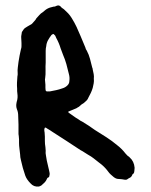

<svg xmlns="http://www.w3.org/2000/svg" viewBox="-20 -666 555 706"><path d="M123 20Q104 22 92 8Q86 2 81 -5Q76 -12 73 -20Q68 -34 64 -48.5Q60 -63 57 -77Q54 -88 54 -98Q53 -109 51.5 -119.5Q50 -130 50 -141Q50 -147 50 -153.5Q50 -160 49 -166Q48 -170 48 -173Q48 -176 48 -180Q48 -194 48 -208.5Q48 -223 47 -237Q47 -245 46 -251.5Q45 -258 42 -265Q38 -276 41 -289Q41 -292 42 -293Q44 -300 44.5 -307Q45 -314 44 -321Q43 -326 43 -331Q43 -336 43 -340Q42 -351 42.5 -362.5Q43 -374 44 -385Q45 -388 45 -391Q45 -394 45 -397Q44 -408 45.5 -418Q47 -428 48 -438Q50 -450 52 -461.5Q54 -473 57 -485Q59 -490 59 -496Q59 -502 59 -508Q59 -513 58.5 -518Q58 -523 58 -527Q58 -530 58 -533Q58 -536 59 -539Q60 -542 60 -545Q60 -548 61 -549Q64 -553 66 -556.5Q68 -560 72 -563Q77 -566 81.5 -569Q86 -572 90 -574Q95 -576 98 -579Q102 -584 106.5 -588.5Q111 -593 114 -599Q119 -604 124.5 -610.5Q130 -617 137 -621Q139 -622 143 -626Q155 -637 171 -640Q174 -641 176.5 -641.5Q179 -642 182 -642L189 -645Q197 -648 203 -642Q205 -639 208.5 -636.5Q212 -634 215 -632Q223 -625 230.5 -617Q238 -609 244 -599Q254 -583 261.5 -567Q269 -551 276 -534L294 -491Q295 -485 299 -480Q307 -465 311 -449.5Q315 -434 319 -418Q320 -416 320.5 -414Q321 -412 321 -410Q323 -402 324.5 -393.5Q326 -385 325 -377Q326 -368 324.5 -359.5Q323 -351 321 -343Q318 -333 314 -324.5Q310 -316 305 -307Q303 -301 298 -296Q293 -291 288 -287Q280 -283 272 -275Q270 -273 267.5 -272Q265 -271 263 -269Q256 -266 248 -262.5Q240 -259 232 -256Q231 -256 231 -254.5Q231 -253 232 -252L259 -233Q264 -230 268 -227.5Q272 -225 276 -222L282 -219Q294 -212 306 -204Q318 -196 329 -188Q350 -175 371 -161.5Q392 -148 411 -132Q428 -119 441 -102Q444 -99 447 -95.5Q450 -92 454 -90L457 -87Q473 -73 475 -49Q475 -46 474.5 -43Q474 -40 474 -37Q474 -31 470 -27Q466 -25 466 -22Q463 -15 457.5 -12.5Q452 -10 447 -6Q445 -5 440 -5Q434 -6 427.5 -7Q421 -8 415 -8Q407 -8 398 -15Q392 -20 387 -24.5Q382 -29 377 -36Q364 -54 343 -69Q333 -77 324 -84Q315 -91 304 -97Q297 -101 290.5 -105.5Q284 -110 276 -114Q251 -131 225 -147.5Q199 -164 173 -181Q169 -184 164 -187Q159 -190 154 -193Q152 -195 148 -197Q144 -197 144 -194Q144 -193 143.5 -192.5Q143 -192 143 -191Q143 -188 143 -185Q143 -182 144 -179Q145 -171 145 -163.5Q145 -156 145 -148Q145 -142 145.5 -136.5Q146 -131 147 -125Q147 -122 147.5 -118.5Q148 -115 148 -112Q147 -103 149 -94Q151 -85 152 -76L158 -50Q159 -46 160 -41.5Q161 -37 162 -32Q163 -28 162.5 -24.5Q162 -21 161 -17Q161 -16 159 -14Q154 -13 152 -7Q149 0 143.5 5.5Q138 11 132 16Q131 17 128 18Q125 19 123 20ZM162 -330H164Q175 -332 186.5 -334.5Q198 -337 209 -341Q220 -344 228 -352Q235 -359 235 -368Q236 -375 235.5 -381.5Q235 -388 233 -395Q229 -413 224 -430.5Q219 -448 212 -464L203 -488Q200 -498 196 -507.5Q192 -517 187 -526Q186 -528 185 -530.5Q184 -533 183 -535L179 -539Q176 -543 172 -539Q171 -539 169 -537Q162 -528 156.5 -518Q151 -508 150 -496Q149 -492 148.5 -488Q148 -484 148 -479V-436Q147 -422 147.5 -407Q148 -392 146 -378Q145 -375 145.5 -372Q146 -369 146 -366Q147 -360 147 -354.5Q147 -349 147 -343Q147 -333 149.5 -331Q152 -329 162 -330Z"/></svg>

Font: Lacquer
Style: Regular
Weight: 400
Designer: Eli Block, Niki Polyocan
Version: Version 1.100